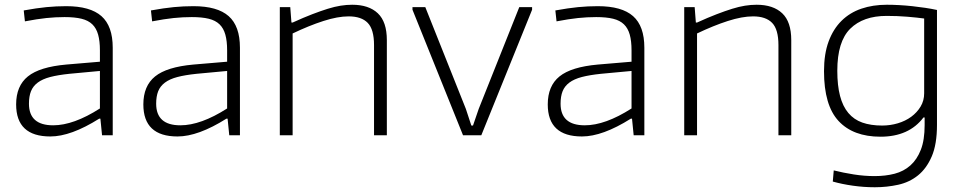

<svg xmlns="http://www.w3.org/2000/svg" viewBox="-20 -570 4055 809"><path d="M192 5Q48 5 48 -130Q48 -208 97.5 -248Q147 -288 259 -298L401 -310V-358Q401 -397 393.5 -424Q386 -451 369 -467.5Q352 -484 323.5 -491Q295 -498 252 -498Q214 -498 175.5 -494Q137 -490 85 -480L80 -526Q135 -536 176 -540Q217 -544 259 -544Q360 -544 407.5 -502Q455 -460 455 -369V0H410L403 -70H398Q279 5 192 5ZM204 -42Q290 -42 401 -113V-271L272 -259Q224 -254 191.5 -245.5Q159 -237 139 -222Q119 -207 110.5 -185.5Q102 -164 102 -133Q102 -42 204 -42Z M728 5Q584 5 584 -130Q584 -208 633.5 -248Q683 -288 795 -298L937 -310V-358Q937 -397 929.5 -424Q922 -451 905 -467.5Q888 -484 859.5 -491Q831 -498 788 -498Q750 -498 711.5 -494Q673 -490 621 -480L616 -526Q671 -536 712 -540Q753 -544 795 -544Q896 -544 943.5 -502Q991 -460 991 -369V0H946L939 -70H934Q815 5 728 5ZM740 -42Q826 -42 937 -113V-271L808 -259Q760 -254 727.5 -245.5Q695 -237 675 -222Q655 -207 646.5 -185.5Q638 -164 638 -133Q638 -42 740 -42Z M1159 -540H1203L1208 -475H1213Q1259 -496 1295.5 -510Q1332 -524 1361 -533Q1390 -542 1415 -546Q1440 -550 1464 -550Q1534 -550 1572 -514Q1610 -478 1610 -401V0H1556V-380Q1556 -446 1529.5 -473.5Q1503 -501 1449 -501Q1403 -501 1342.5 -481.5Q1282 -462 1213 -429V0H1159Z M1718 -529V-540H1772L1943 -111L1966 -41H1973L1997 -111L2168 -540H2222V-529L2008 0H1931Z M2432 5Q2288 5 2288 -130Q2288 -208 2337.5 -248Q2387 -288 2499 -298L2641 -310V-358Q2641 -397 2633.5 -424Q2626 -451 2609 -467.5Q2592 -484 2563.5 -491Q2535 -498 2492 -498Q2454 -498 2415.5 -494Q2377 -490 2325 -480L2320 -526Q2375 -536 2416 -540Q2457 -544 2499 -544Q2600 -544 2647.5 -502Q2695 -460 2695 -369V0H2650L2643 -70H2638Q2519 5 2432 5ZM2444 -42Q2530 -42 2641 -113V-271L2512 -259Q2464 -254 2431.5 -245.5Q2399 -237 2379 -222Q2359 -207 2350.5 -185.5Q2342 -164 2342 -133Q2342 -42 2444 -42Z M2863 -540H2907L2912 -475H2917Q2963 -496 2999.5 -510Q3036 -524 3065 -533Q3094 -542 3119 -546Q3144 -550 3168 -550Q3238 -550 3276 -514Q3314 -478 3314 -401V0H3260V-380Q3260 -446 3233.5 -473.5Q3207 -501 3153 -501Q3107 -501 3046.5 -481.5Q2986 -462 2917 -429V0H2863Z M3666 219Q3620 219 3574 212.5Q3528 206 3489 195L3493 148Q3533 158 3577.5 165Q3622 172 3665 172Q3711 172 3749.5 162Q3788 152 3816 127Q3844 102 3860 61Q3876 20 3876 -43V-75H3871Q3810 6 3690 6Q3575 6 3513.5 -60Q3452 -126 3452 -270Q3452 -343 3471.5 -395.5Q3491 -448 3526 -482.5Q3561 -517 3609.5 -533.5Q3658 -550 3717 -550Q3741 -550 3768.5 -548.5Q3796 -547 3824 -544Q3852 -541 3878.5 -537Q3905 -533 3928 -528V-44Q3928 38 3906 89Q3884 140 3848 169Q3812 198 3764.5 208.5Q3717 219 3666 219ZM3697 -41Q3731 -41 3763 -50.5Q3795 -60 3819.5 -78Q3844 -96 3859 -121Q3874 -146 3874 -177V-492Q3845 -496 3803.5 -499.5Q3762 -503 3716 -503Q3617 -503 3562.5 -449Q3508 -395 3508 -272Q3508 -210 3519.5 -166Q3531 -122 3554.5 -94Q3578 -66 3613.5 -53.5Q3649 -41 3697 -41Z"/></svg>

Font: Encode Sans Wide
Style: ExtraLight
Weight: 200
Designer: Pablo Impallari, Andres Torresi
Foundry: Pablo Impallari, Andres Torresi
Version: Version 1.000; ttfautohint (v1.00) -l 8 -r 50 -G 200 -x 14 -